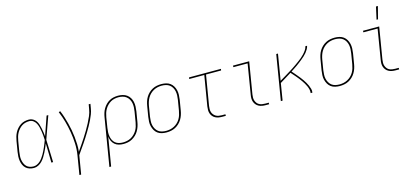

<svg xmlns="http://www.w3.org/2000/svg" viewBox="-72 -1334 4644 2140"><g transform="rotate(-15 2250.0 -264.5)"><path d="M167 8Q141 8 116.5 0.5Q92 -7 74 -23.5Q56 -40 46 -62.5Q36 -85 32 -110Q28 -135 29.5 -161Q31 -187 35 -213L55 -333Q59 -357 66 -381Q73 -405 85 -427.5Q97 -450 114.5 -469.5Q132 -489 154 -503Q176 -517 200.5 -522.5Q225 -528 249 -528Q274 -528 295 -516Q316 -504 329.5 -485Q343 -466 350 -443.5Q357 -421 362 -397Q367 -373 370.5 -349Q374 -325 376 -301Q395 -355 414 -410Q433 -465 452 -520H472Q448 -455 425.5 -390Q403 -325 379 -260Q382 -195 383.5 -130Q385 -65 388 0H368Q367 -55 366 -110.5Q365 -166 363 -222Q353 -197 342.5 -173Q332 -149 320 -125.5Q308 -102 293.5 -79Q279 -56 260.5 -36.5Q242 -17 217 -4.5Q192 8 167 8ZM167 -10Q187 -10 206.5 -19Q226 -28 242 -42.5Q258 -57 270.5 -74.5Q283 -92 294 -110.5Q305 -129 314 -148Q323 -167 331.5 -186Q340 -205 347.5 -224.5Q355 -244 362 -263Q361 -289 359 -314Q357 -339 353 -364Q349 -389 343 -413Q337 -437 326 -458.5Q315 -480 295 -495Q275 -510 249 -510Q227 -510 204.5 -504.5Q182 -499 162.5 -486Q143 -473 127.5 -455Q112 -437 101 -416.5Q90 -396 84 -374Q78 -352 74 -330L54 -210Q51 -187 49 -163.5Q47 -140 50.5 -118Q54 -96 62.5 -75.5Q71 -55 86 -39.5Q101 -24 122.5 -17Q144 -10 167 -10Z M634 215 670 -3Q681 -71 678 -138.5Q675 -206 664 -271Q653 -336 635.5 -399Q618 -462 593 -521L611 -528Q627 -491 639.5 -451.5Q652 -412 662.5 -372Q673 -332 680.5 -291Q688 -250 692.5 -208Q697 -166 698.5 -123Q700 -80 695 -37Q718 -71 742 -105.5Q766 -140 788 -174.5Q810 -209 831.5 -245Q853 -281 872 -317.5Q891 -354 907 -391.5Q923 -429 929 -468L938 -520H958L949 -468Q944 -436 932 -405Q920 -374 905.5 -344Q891 -314 874.5 -284.5Q858 -255 840.5 -226Q823 -197 805 -168.5Q787 -140 767.5 -111.5Q748 -83 728.5 -55.5Q709 -28 690 0L654 215Z M980 215 1071 -333Q1075 -358 1082.5 -382.5Q1090 -407 1103.5 -430Q1117 -453 1136 -472.5Q1155 -492 1178.5 -505Q1202 -518 1227.5 -523Q1253 -528 1278 -528Q1305 -528 1331.5 -521.5Q1358 -515 1378.5 -500Q1399 -485 1412.5 -463Q1426 -441 1431.5 -415Q1437 -389 1436 -361.5Q1435 -334 1431 -307L1411 -187Q1407 -162 1398.5 -137Q1390 -112 1376.5 -89Q1363 -66 1343 -47Q1323 -28 1299.5 -15Q1276 -2 1250 3Q1224 8 1199 8Q1171 8 1145 1Q1119 -6 1099.5 -23Q1080 -40 1069 -64Q1058 -88 1055 -115L1000 215ZM1198 -10Q1221 -10 1245 -15Q1269 -20 1290.5 -31.5Q1312 -43 1330 -61Q1348 -79 1360.5 -100Q1373 -121 1380 -144Q1387 -167 1391 -190L1411 -310Q1415 -334 1416 -359Q1417 -384 1412.5 -407Q1408 -430 1396.5 -450Q1385 -470 1367 -484Q1349 -498 1325.5 -504Q1302 -510 1277 -510Q1255 -510 1231.5 -505Q1208 -500 1187.5 -488Q1167 -476 1149.5 -458Q1132 -440 1120 -419Q1108 -398 1101 -375.5Q1094 -353 1090 -330L1071 -211Q1067 -187 1066 -162.5Q1065 -138 1069 -115Q1073 -92 1083 -71.5Q1093 -51 1110.5 -36.5Q1128 -22 1151 -16Q1174 -10 1198 -10Z M1696 8Q1669 8 1642.5 2Q1616 -4 1595.5 -19Q1575 -34 1562 -56.5Q1549 -79 1542.5 -105Q1536 -131 1537.5 -158.5Q1539 -186 1543 -213L1563 -333Q1567 -358 1575 -383.5Q1583 -409 1597 -432Q1611 -455 1631 -474Q1651 -493 1675 -505.5Q1699 -518 1725 -523Q1751 -528 1777 -528Q1804 -528 1830.5 -522Q1857 -516 1877.5 -501Q1898 -486 1911.5 -463.5Q1925 -441 1931 -415Q1937 -389 1936 -361.5Q1935 -334 1931 -307L1911 -187Q1907 -162 1898.5 -136.5Q1890 -111 1876 -88Q1862 -65 1842 -46Q1822 -27 1798 -14.5Q1774 -2 1748 3Q1722 8 1696 8ZM1697 -10Q1720 -10 1743.5 -15Q1767 -20 1789 -31.5Q1811 -43 1829.5 -60.5Q1848 -78 1860.5 -99.5Q1873 -121 1880 -144Q1887 -167 1891 -190L1911 -310Q1915 -334 1916 -359Q1917 -384 1912.5 -407Q1908 -430 1896.5 -450.5Q1885 -471 1866.5 -485Q1848 -499 1824.5 -504.5Q1801 -510 1776 -510Q1753 -510 1729.5 -505Q1706 -500 1684.5 -488.5Q1663 -477 1644.5 -459.5Q1626 -442 1613.5 -420.5Q1601 -399 1593.5 -376Q1586 -353 1582 -330L1562 -210Q1559 -186 1557.5 -161Q1556 -136 1561 -113Q1566 -90 1577.5 -69.5Q1589 -49 1607 -35Q1625 -21 1648.5 -15.5Q1672 -10 1697 -10Z M2340 0Q2319 0 2299 -3.5Q2279 -7 2261.5 -16Q2244 -25 2231.5 -40Q2219 -55 2212.5 -73.5Q2206 -92 2206 -113Q2206 -134 2209 -155L2267 -502H2093L2096 -520H2464L2461 -502H2287L2229 -155Q2226 -137 2226 -118.5Q2226 -100 2231 -84Q2236 -68 2247 -54.5Q2258 -41 2272.5 -32.5Q2287 -24 2304.5 -21Q2322 -18 2340 -18H2381V0Z M2840 0Q2819 0 2799 -3.5Q2779 -7 2761.5 -16.5Q2744 -26 2731.5 -41Q2719 -56 2712.5 -74.5Q2706 -93 2706 -114Q2706 -135 2710 -156L2767 -502H2603V-520H2790L2729 -153Q2726 -135 2726 -117Q2726 -99 2731.5 -83Q2737 -67 2747 -53.5Q2757 -40 2772 -32Q2787 -24 2804.5 -21Q2822 -18 2840 -18H2881V0Z M3016 0 3102 -520H3122L3072 -219Q3092 -231 3113 -243.5Q3134 -256 3154.5 -268.5Q3175 -281 3196 -294Q3217 -307 3237 -320Q3257 -333 3276.5 -347Q3296 -361 3316 -375.5Q3336 -390 3354.5 -405.5Q3373 -421 3389.5 -439Q3406 -457 3420 -477.5Q3434 -498 3438 -520H3458Q3454 -500 3443 -481.5Q3432 -463 3418.5 -446.5Q3405 -430 3389 -415.5Q3373 -401 3356 -387Q3339 -373 3322 -360Q3305 -347 3287.5 -334.5Q3270 -322 3252 -310.5Q3234 -299 3216 -287Q3230 -272 3243.5 -256Q3257 -240 3270.5 -224Q3284 -208 3297 -191.5Q3310 -175 3322 -157.5Q3334 -140 3344.5 -122Q3355 -104 3363.5 -84.5Q3372 -65 3378 -44Q3384 -23 3380 0H3360Q3363 -22 3358 -42.5Q3353 -63 3344.5 -82Q3336 -101 3325.5 -118.5Q3315 -136 3303.5 -152.5Q3292 -169 3279.5 -185Q3267 -201 3254 -216.5Q3241 -232 3227.5 -247Q3214 -262 3201 -277Q3167 -256 3134 -235.5Q3101 -215 3068 -195L3036 0Z M3696 8Q3669 8 3642.5 2Q3616 -4 3595.5 -19Q3575 -34 3562 -56.5Q3549 -79 3542.5 -105Q3536 -131 3537.5 -158.5Q3539 -186 3543 -213L3563 -333Q3567 -358 3575 -383.5Q3583 -409 3597 -432Q3611 -455 3631 -474Q3651 -493 3675 -505.5Q3699 -518 3725 -523Q3751 -528 3777 -528Q3804 -528 3830.5 -522Q3857 -516 3877.5 -501Q3898 -486 3911.5 -463.5Q3925 -441 3931 -415Q3937 -389 3936 -361.5Q3935 -334 3931 -307L3911 -187Q3907 -162 3898.5 -136.5Q3890 -111 3876 -88Q3862 -65 3842 -46Q3822 -27 3798 -14.5Q3774 -2 3748 3Q3722 8 3696 8ZM3697 -10Q3720 -10 3743.5 -15Q3767 -20 3789 -31.5Q3811 -43 3829.5 -60.5Q3848 -78 3860.5 -99.5Q3873 -121 3880 -144Q3887 -167 3891 -190L3911 -310Q3915 -334 3916 -359Q3917 -384 3912.5 -407Q3908 -430 3896.5 -450.5Q3885 -471 3866.5 -485Q3848 -499 3824.5 -504.5Q3801 -510 3776 -510Q3753 -510 3729.5 -505Q3706 -500 3684.5 -488.5Q3663 -477 3644.5 -459.5Q3626 -442 3613.5 -420.5Q3601 -399 3593.5 -376Q3586 -353 3582 -330L3562 -210Q3559 -186 3557.5 -161Q3556 -136 3561 -113Q3566 -90 3577.5 -69.5Q3589 -49 3607 -35Q3625 -21 3648.5 -15.5Q3672 -10 3697 -10Z M4340 0Q4319 0 4299 -3.5Q4279 -7 4261.5 -16.5Q4244 -26 4231.5 -41Q4219 -56 4212.5 -74.5Q4206 -93 4206 -114Q4206 -135 4210 -156L4267 -502H4103V-520H4290L4229 -153Q4226 -135 4226 -117Q4226 -99 4231.5 -83Q4237 -67 4247 -53.5Q4257 -40 4272 -32Q4287 -24 4304.5 -21Q4322 -18 4340 -18H4381V0ZM4281 -600 4313 -744H4335L4298 -600Z"/></g></svg>

Font: Iosevka Curly Thin
Style: Italic
Weight: 100
Italic angle: -9°
Monospace: yes
Designer: Belleve Invis
Foundry: Belleve Invis
Version: Version 22.1.2; ttfautohint (v1.8.4)